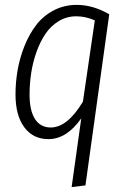

<svg xmlns="http://www.w3.org/2000/svg" viewBox="-20 -554 510 780"><path d="M271 206.1 310.1 -73.2Q251 11.2 176.8 11.2Q114.3 11.2 78.6 -37.1Q43 -85.4 43 -169.9Q43 -219.7 51.5 -269Q60.1 -318.4 79.3 -366.7Q98.6 -415 126.7 -451.9Q154.8 -488.8 197.5 -511.5Q240.2 -534.2 292 -534.2Q357.4 -534.2 423.8 -496.1L327.1 199.2ZM186 -36.1Q253.9 -36.1 316.9 -141.1L365.2 -471.2Q327.6 -487.8 290 -487.8Q251 -487.8 218.8 -468.3Q186.5 -448.7 164.8 -416.7Q143.1 -384.8 128.2 -342.8Q113.3 -300.8 106.7 -257.3Q100.1 -213.9 100.1 -169.9Q100.1 -104.5 122.3 -70.3Q144.5 -36.1 186 -36.1Z"/></svg>

Font: Fira Sans Compressed Light
Style: Italic
Weight: 300
Width: 3
Italic angle: -8°
Designer: Carrois Corporate & Edenspiekermann AG
Foundry: Carrois Corporate GbR & Edenspiekermann AG
Version: Version 4.203;PS 004.203;hotconv 1.0.88;makeotf.lib2.5.64775